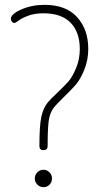

<svg xmlns="http://www.w3.org/2000/svg" viewBox="-20 -768 423 794"><path d="M345 -566Q345 -519 328 -478Q311 -437 291 -415Q271 -393 242.5 -365Q214 -337 204 -325Q186 -302 181.5 -269Q177 -236 177 -164Q177 -147 160 -147Q143 -147 143 -164Q143 -249 151 -285.5Q159 -322 178 -345Q187 -356 216 -383.5Q245 -411 262 -430Q279 -449 294.5 -486Q310 -523 310 -565Q310 -635 272 -674Q234 -713 160 -713Q123 -713 96.5 -703Q70 -693 57 -683Q44 -673 39 -673Q34 -673 29.5 -678Q25 -683 25 -690Q25 -710 68.5 -729Q112 -748 164 -748Q253 -748 299 -697Q345 -646 345 -566ZM160 -66Q174 -66 184.5 -55.5Q195 -45 195 -30Q195 -15 185 -4.5Q175 6 160 6Q145 6 134.5 -4.5Q124 -15 124 -30Q124 -45 134.5 -55.5Q145 -66 160 -66Z"/></svg>

Font: Dosis
Style: ExtraLight
Weight: 250
Designer: Edgar Tolentino, Pablo Impallari, Igino Marini
Foundry: Edgar Tolentino, Pablo Impallari, Igino Marini
Version: Version 1.007